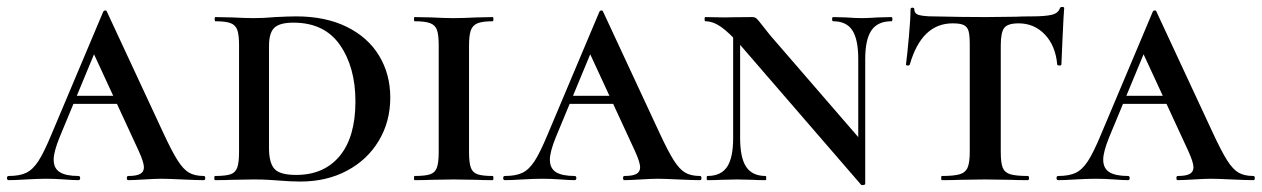

<svg xmlns="http://www.w3.org/2000/svg" viewBox="-28 -517 3621 551"><path d="M183 -242H366L373 -219H168ZM557 0Q537 0 495 -2Q453 -4 435 -4Q418 -4 386 -2Q354 0 340 0Q336 0 336 -6Q336 -12 340 -12Q364 -12 374.5 -18Q385 -24 385 -37Q385 -51 370 -84L235 -376L272 -434L143 -123Q126 -81 126 -59Q126 -34 143.5 -23Q161 -12 197 -12Q202 -12 202 -6Q202 0 197 0Q183 0 157 -2Q129 -4 105 -4Q80 -4 46 -2Q16 0 -3 0Q-8 0 -8 -6Q-8 -12 -3 -12Q28 -12 47 -21Q66 -30 82 -54.5Q98 -79 120 -132L268 -483Q270 -487 274 -487Q278 -487 279 -483L440 -137Q465 -83 481.5 -57Q498 -31 514.5 -21.5Q531 -12 557 -12Q561 -12 561 -6Q561 0 557 0Z M771 1Q759 0 741 -1Q723 -2 700 -2L638 -1Q620 0 589 0Q587 0 587 -6Q587 -12 589 -12Q620 -12 634 -17Q648 -22 653 -36.5Q658 -51 658 -81V-387Q658 -417 653 -431Q648 -445 634 -450.5Q620 -456 590 -456Q588 -456 588 -462Q588 -468 590 -468L638 -467Q678 -465 700 -465Q731 -465 762 -468Q802 -470 822 -470Q906 -470 967 -440Q1028 -410 1060 -357Q1092 -304 1092 -237Q1092 -168 1059 -113Q1026 -58 967.5 -27Q909 4 834 4Q806 4 771 1ZM992 -226Q992 -324 947.5 -388Q903 -452 814 -452Q775 -452 759.5 -437.5Q744 -423 744 -385V-92Q744 -50 759.5 -32.5Q775 -15 822 -15Q902 -15 947 -69.5Q992 -124 992 -226Z M1386 -12Q1388 -12 1388 -6Q1388 0 1386 0Q1356 0 1339 -1L1273 -2L1211 -1Q1193 0 1162 0Q1160 0 1160 -6Q1160 -12 1162 -12Q1193 -12 1207 -17Q1221 -22 1226 -36.5Q1231 -51 1231 -81V-387Q1231 -417 1226 -431Q1221 -445 1206.5 -450.5Q1192 -456 1162 -456Q1160 -456 1160 -462Q1160 -468 1162 -468L1211 -467Q1249 -465 1273 -465Q1300 -465 1340 -467L1386 -468Q1388 -468 1388 -462Q1388 -456 1386 -456Q1356 -456 1342 -450Q1328 -444 1323 -429.5Q1318 -415 1318 -385V-81Q1318 -51 1323 -36.5Q1328 -22 1342 -17Q1356 -12 1386 -12Z M1607 -242H1790L1797 -219H1592ZM1981 0Q1961 0 1919 -2Q1877 -4 1859 -4Q1842 -4 1810 -2Q1778 0 1764 0Q1760 0 1760 -6Q1760 -12 1764 -12Q1788 -12 1798.5 -18Q1809 -24 1809 -37Q1809 -51 1794 -84L1659 -376L1696 -434L1567 -123Q1550 -81 1550 -59Q1550 -34 1567.5 -23Q1585 -12 1621 -12Q1626 -12 1626 -6Q1626 0 1621 0Q1607 0 1581 -2Q1553 -4 1529 -4Q1504 -4 1470 -2Q1440 0 1421 0Q1416 0 1416 -6Q1416 -12 1421 -12Q1452 -12 1471 -21Q1490 -30 1506 -54.5Q1522 -79 1544 -132L1692 -483Q1694 -487 1698 -487Q1702 -487 1703 -483L1864 -137Q1889 -83 1905.5 -57Q1922 -31 1938.5 -21.5Q1955 -12 1981 -12Q1985 -12 1985 -6Q1985 0 1981 0Z M2076 -446 2096 -443V-121Q2096 -64 2113.5 -38Q2131 -12 2169 -12Q2171 -12 2171 -6Q2171 0 2169 0Q2145 0 2132 -1L2087 -2L2041 -1Q2027 0 2002 0Q2000 0 2000 -6Q2000 -12 2002 -12Q2041 -12 2058.5 -38Q2076 -64 2076 -121ZM2443 13 2098 -386Q2064 -424 2041 -440Q2018 -456 1996 -456Q1994 -456 1994 -462Q1994 -468 1996 -468L2052 -467Q2061 -467 2075 -467.5Q2089 -468 2131 -468Q2139 -468 2144 -463Q2149 -458 2159 -445L2182 -416L2445 -112L2455 11Q2455 13 2450 14Q2445 15 2443 13ZM2455 11 2435 -20V-347Q2435 -404 2418 -430Q2401 -456 2363 -456Q2360 -456 2360 -462Q2360 -468 2363 -468L2400 -467Q2428 -465 2445 -465Q2462 -465 2492 -467L2530 -468Q2533 -468 2533 -462Q2533 -456 2530 -456Q2491 -456 2473 -430Q2455 -404 2455 -347Z M2583 -332Q2582 -329 2577 -329Q2572 -329 2572 -332Q2576 -363 2580.5 -413.5Q2585 -464 2585 -490Q2585 -495 2590.5 -495Q2596 -495 2596 -490Q2596 -477 2611 -473.5Q2626 -470 2649 -470Q2735 -468 2800 -468L2887 -469Q2904 -470 2933 -470Q2971 -470 2990 -474.5Q3009 -479 3014 -494Q3015 -497 3020.5 -497Q3026 -497 3026 -494Q3026 -488 3024 -464Q3023 -439 3021 -401.5Q3019 -364 3018 -332Q3018 -329 3012 -329Q3006 -329 3006 -332Q3001 -386 2970.5 -418Q2940 -450 2895 -450Q2864 -450 2854 -437Q2844 -424 2844 -387V-81Q2844 -50 2849.5 -36Q2855 -22 2871 -17Q2887 -12 2922 -12Q2925 -12 2925 -6Q2925 0 2922 0Q2890 0 2871 -1L2798 -2L2728 -1Q2709 0 2675 0Q2673 0 2673 -6Q2673 -12 2675 -12Q2710 -12 2726.5 -17Q2743 -22 2749 -36.5Q2755 -51 2755 -81V-389Q2755 -416 2751.5 -428Q2748 -440 2738 -445Q2728 -450 2706 -450Q2617 -450 2583 -332Z M3195 -242H3378L3385 -219H3180ZM3569 0Q3549 0 3507 -2Q3465 -4 3447 -4Q3430 -4 3398 -2Q3366 0 3352 0Q3348 0 3348 -6Q3348 -12 3352 -12Q3376 -12 3386.5 -18Q3397 -24 3397 -37Q3397 -51 3382 -84L3247 -376L3284 -434L3155 -123Q3138 -81 3138 -59Q3138 -34 3155.5 -23Q3173 -12 3209 -12Q3214 -12 3214 -6Q3214 0 3209 0Q3195 0 3169 -2Q3141 -4 3117 -4Q3092 -4 3058 -2Q3028 0 3009 0Q3004 0 3004 -6Q3004 -12 3009 -12Q3040 -12 3059 -21Q3078 -30 3094 -54.5Q3110 -79 3132 -132L3280 -483Q3282 -487 3286 -487Q3290 -487 3291 -483L3452 -137Q3477 -83 3493.5 -57Q3510 -31 3526.5 -21.5Q3543 -12 3569 -12Q3573 -12 3573 -6Q3573 0 3569 0Z"/></svg>

Font: Cormorant SC SemiBold
Style: Regular
Weight: 600
Designer: Christian Thalmann (Catharsis Fonts)
Foundry: Catharsis Fonts
Version: Version 4.000